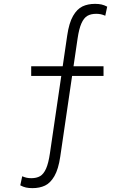

<svg xmlns="http://www.w3.org/2000/svg" viewBox="-20 -762 660 994"><path d="M535 -727.5 525 -680.5Q512.5 -686 501.8 -688.2Q491 -690.5 478 -690.5Q450.5 -690.5 432.2 -679.8Q414 -669 401.5 -641Q389 -613 381.5 -561.5L292 48.5Q282.5 113.5 261.8 149.5Q241 185.5 213 198.8Q185 212 148 212Q129 212 114.5 208.8Q100 205.5 85 197.5L95 150.5Q107.5 156 118.2 158.2Q129 160.5 142 160.5Q169.5 160.5 187.8 149.8Q206 139 218.5 111Q231 83 238.5 31.5L328 -578.5Q337.5 -643.5 358.2 -679.5Q379 -715.5 407 -728.8Q435 -742 472 -742Q491 -742 505.5 -738.8Q520 -735.5 535 -727.5ZM516 -369H141.5V-419H516Z"/></svg>

Font: Monaspace Xenon Var ExtraLight
Style: Regular
Weight: 200
Designer: Riley Cran and the Lettermatic Team
Version: Version 1.200 (Monaspace Xenon Var)